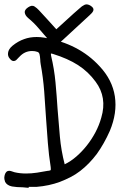

<svg xmlns="http://www.w3.org/2000/svg" viewBox="-20 -877 588 897"><path d="M453.1 -327.1Q481.4 -421.9 426.8 -495.1Q392.6 -542 344.7 -572.8Q296.9 -603.5 227.5 -625Q221.7 -627 219.7 -627Q217.8 -626 217.8 -626Q217.8 -625 217.8 -624Q217.8 -620.1 218.8 -616.2Q233.4 -554.7 239.3 -491.7Q245.1 -428.7 249 -367.2Q253.9 -302.7 259.8 -238.3Q265.6 -173.8 282.2 -109.4Q310.5 -123 336.9 -146Q363.3 -168.9 385.7 -197.3Q408.2 -225.6 425.8 -258.8Q443.4 -292 453.1 -327.1ZM516.6 -426.8Q528.3 -349.6 493.2 -265.6Q466.8 -206.1 432.6 -158.2Q415 -134.8 395.5 -114.7Q376 -94.7 354.5 -78.1Q333 -61.5 309.1 -49.3Q285.2 -37.1 259.8 -27.3Q210 -8.8 150.4 -3.9H134.8H121.1H114.3V0H107.4Q102.5 -1 96.7 -1Q90.8 -1 85.9 -2Q58.6 -2 36.1 -5.9Q12.7 -10.7 3.9 -27.3Q2 -32.2 0.5 -40Q-1 -47.9 2 -59.6Q7.8 -79.1 22.5 -79.1Q29.3 -79.1 39.1 -75.2L47.9 -72.3Q73.2 -66.4 101.6 -66.4Q127 -66.4 152.8 -70.3Q178.7 -74.2 204.1 -79.1Q209 -79.1 210.9 -80.1Q215.8 -80.1 216.8 -83Q217.8 -85 217.3 -89.4Q216.8 -93.8 216.8 -96.7Q208 -152.3 203.6 -209Q199.2 -265.6 195.3 -321.3Q191.4 -385.7 186.5 -450.2Q181.6 -514.6 169.9 -578.1Q168.9 -583 168.5 -588.4Q168 -593.8 168 -598.6Q167 -614.3 164.6 -623.5Q162.1 -632.8 154.3 -634.8Q143.6 -638.7 129.9 -638.7Q95.7 -638.7 71.3 -612.3L66.4 -607.4Q61.5 -601.6 56.2 -596.7Q50.8 -591.8 43.9 -591.8Q34.2 -591.8 25.4 -603.5Q15.6 -614.3 17.6 -629.9Q19.5 -647.5 38.1 -663.1Q64.5 -684.6 92.8 -694.3Q119.1 -704.1 151.4 -704.1Q168.9 -704.1 186.5 -701.2Q347.7 -673.8 445.3 -567.4Q504.9 -503.9 516.6 -426.8ZM243.2 -740.2Q271.5 -765.6 297.9 -790Q324.2 -814.5 351.6 -837.9Q362.3 -848.6 375 -854.5Q387.7 -860.4 404.3 -849.6Q413.1 -843.8 415.5 -837.9Q418 -832 415.5 -826.2Q413.1 -820.3 408.2 -815.4Q403.3 -810.5 398.4 -805.7Q367.2 -776.4 335.4 -747.6Q303.7 -718.8 272.5 -689.5Q251 -668 234.9 -672.9Q218.8 -677.7 203.1 -695.3Q180.7 -720.7 159.7 -745.6Q138.7 -770.5 111.3 -793Q97.7 -804.7 95.7 -817.9Q93.8 -831.1 111.3 -842.8Q128.9 -854.5 140.6 -847.2Q152.3 -839.8 162.1 -829.1Q182.6 -807.6 202.1 -785.6Q221.7 -763.7 243.2 -740.2Z"/></svg>

Font: Scriphy
Style: Regular
Weight: 400
Designer: Ala M. Lockhart
Foundry: Ala M. Lockhart
Version: Version 1.0 2021